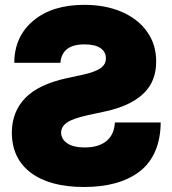

<svg xmlns="http://www.w3.org/2000/svg" viewBox="-20 -757 706 786"><path d="M227.3 -500H38.4Q39.1 -607.6 116.5 -672.4Q193.9 -737.2 325.3 -737.2Q411.2 -737.2 478.2 -708.5Q545.1 -679.7 582.4 -626.8Q619.7 -573.9 619.3 -505.7Q619.7 -422.9 566.1 -372.9Q512.4 -322.8 411.9 -301.1L339.5 -285.5Q279.8 -272.4 255.3 -256Q230.8 -239.7 230.1 -214.5Q230.8 -186.8 255.7 -170.1Q280.5 -153.4 326.7 -153.4Q383.9 -153.4 415.8 -179.7Q447.8 -206 450.3 -255.7H637.8Q637.4 -188.6 615.2 -137.6Q593 -86.6 551.5 -54.9Q509.9 -23.1 452.9 -7.3Q396 8.5 323.9 8.5Q184.7 8.5 106.7 -49.5Q28.8 -107.6 28.4 -214.5Q29.1 -300.1 83.8 -356.2Q138.5 -412.3 255.7 -437.5L315.3 -450.3Q367.5 -461.3 391.2 -477.6Q414.8 -494 413.4 -519.9Q413 -545.1 391.2 -560.2Q369.3 -575.3 325.3 -575.3Q233.7 -575.3 227.3 -500Z"/></svg>

Font: Karasuma Gothic
Style: Black
Weight: 900
Designer: Rasmus Andersson / Ryoko Nishizuka
Foundry: Genbu
Version: Version 1.00